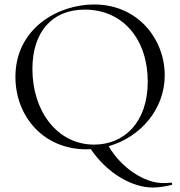

<svg xmlns="http://www.w3.org/2000/svg" viewBox="-20 -656 806 859"><path d="M366 12C373 12 379 12 386 11C463 124 575 183 664 183C690 183 719 178 749 171C752 170 749 159 745 161C735 163 721 163 709 163C627 163 523 96 466 -2C608 -42 717 -167 717 -319C717 -480 598 -636 401 -636C239 -636 49 -529 49 -312C49 -136 174 12 366 12ZM401 -9C237 -9 125 -158 125 -347C125 -511 211 -613 359 -613C531 -613 641 -479 641 -291C641 -109 536 -9 401 -9Z"/></svg>

Font: Cormorant Garamond
Style: Regular
Weight: 400
Designer: Christian Thalmann (Catharsis Fonts)
Foundry: Catharsis Fonts
Version: Version 4.002;Glyphs 3.4 (3410)